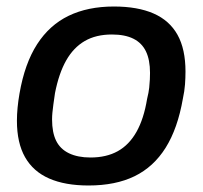

<svg xmlns="http://www.w3.org/2000/svg" viewBox="-20 -558 623 590"><path d="M252 12Q180 12 131 -9.5Q82 -31 57 -75Q32 -119 32 -187Q32 -206 34 -227Q36 -248 40 -271Q56 -363 94 -422Q132 -481 191 -509.5Q250 -538 330 -538Q403 -538 452 -516.5Q501 -495 525.5 -451Q550 -407 550 -338Q550 -319 548.5 -298.5Q547 -278 542 -255Q526 -163 489 -104Q452 -45 393.5 -16.5Q335 12 252 12ZM258 -74Q307 -74 342 -93.5Q377 -113 399.5 -153Q422 -193 432 -254Q437 -274 438.5 -288.5Q440 -303 440.5 -314Q441 -325 441 -334Q441 -374 428.5 -400Q416 -426 390 -439Q364 -452 324 -452Q275 -452 240.5 -432Q206 -412 183.5 -372.5Q161 -333 149 -272Q146 -252 144 -237Q142 -222 141 -211.5Q140 -201 140 -191Q140 -151 152.5 -125.5Q165 -100 192 -87Q219 -74 258 -74Z"/></svg>

Font: Archivo SemiBold Medium
Style: Italic
Weight: 500
Italic angle: -10°
Version: Version 2.001